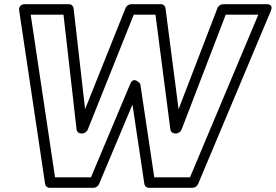

<svg xmlns="http://www.w3.org/2000/svg" viewBox="-20 -870 1314 915"><path d="M715.2 -25 648.6 -469.9C648.6 -469.9 617.8 -511 600.5 -469.9L413.5 -25H242.3L126.3 -800H282.6L344.9 -253C346.3 -241.5 356.5 -234 366.6 -234H371.6C383.5 -234 394.6 -243.2 398.3 -252.6L617.4 -800H720.9L792 -252.6C793.5 -241.1 803.9 -234 813.6 -234H818.6C830.5 -234 841.7 -243.1 845.5 -253L1055.7 -800H1211L885.5 -25ZM668 6.9C669.6 17.3 678.5 25 689.6 25H897.6C908.5 25 919.6 17.5 924.1 6.8L1270.7 -818.2C1284.5 -851 1253.6 -850 1250.9 -850H1042.9C1032.7 -850 1020.5 -842.5 1016.1 -831L831.1 -349.7L768.6 -831.4C767.4 -840.8 758.8 -850 746.9 -850H604.9C595.2 -850 582.8 -842.9 578.2 -831.4L385.5 -349.7L330.6 -831C329.5 -840.9 320.8 -850 308.9 -850H99.9C65.8 -850 71.2 -820.7 71.6 -818.2L195 6.8C196.6 17.3 205.5 25 216.6 25H425.6C436.5 25 447.6 17.6 452.1 6.9L611.3 -371.8Z"/></svg>

Font: Hussar Techniczny
Style: Bold 
Weight: 700
Foundry: Cannot Into Space Fonts
Version: Version 0.77